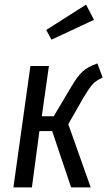

<svg xmlns="http://www.w3.org/2000/svg" viewBox="-20 -812 487 832"><path d="M353 -792 387.2 -726.1 203.1 -640.1 180.2 -682.1ZM401.9 -537.1 424.8 -476.1Q395 -462.4 380.4 -445.8Q365.7 -429.2 341.8 -389.2L275.9 -273.9L373 0H288.1L206.1 -244.1H150.9L118.2 0H38.1L111.8 -525.9H191.9L161.1 -308.1H212.9L290 -438Q315.9 -481.9 338.1 -502.2Q360.4 -522.5 401.9 -537.1Z"/></svg>

Font: Fira Sans Compressed Book
Style: Italic
Weight: 350
Width: 3
Italic angle: -8°
Designer: Carrois Corporate & Edenspiekermann AG
Foundry: Carrois Corporate GbR & Edenspiekermann AG
Version: Version 4.203;PS 004.203;hotconv 1.0.88;makeotf.lib2.5.64775